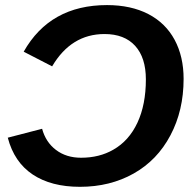

<svg xmlns="http://www.w3.org/2000/svg" viewBox="-20 -718 762 748"><path d="M72.3 -516.6Q174.8 -698.2 397 -698.2Q490.2 -698.2 558.1 -663.1Q625.5 -627.9 660.4 -562.7Q695.3 -497.6 695.3 -410.6Q695.3 -287.6 644 -190.9Q592.8 -93.8 500.7 -42Q408.7 9.8 291.5 9.8Q179.2 9.8 107.2 -38.3Q35.2 -86.4 10.3 -181.6L144 -216.3Q158.2 -164.1 198.2 -133.8Q238.3 -103.5 295.9 -103.5Q367.2 -103.5 421.4 -134.8Q482.4 -169.4 515.4 -240Q548.3 -310.5 548.3 -408.7Q548.3 -493.2 506.6 -539.3Q464.8 -585.4 387.2 -585.4Q257.3 -585.4 183.1 -459.5Z"/></svg>

Font: Arimo
Style: Bold Italic
Weight: 700
Italic angle: -12°
Designer: Steve Matteson
Foundry: Monotype Imaging Inc.
Version: Version 1.33